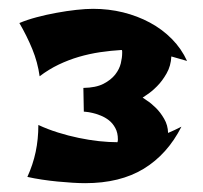

<svg xmlns="http://www.w3.org/2000/svg" viewBox="-20 -768 459 435"><path d="M391.1 -481Q359.4 -418.5 305.7 -385.7Q252 -353 172.9 -353Q160.6 -353 144.3 -354Q127.9 -355 110.4 -356.7Q92.8 -358.4 75 -361.1Q57.1 -363.8 42 -367.2Q54.7 -395 60.8 -423.8Q66.9 -452.6 66.9 -484.9Q87.9 -475.1 111.3 -467.8Q134.8 -460.4 158.2 -455.6Q181.6 -450.7 204.3 -448.2Q227.1 -445.8 246.1 -445.8Q247.1 -448.2 247.1 -452.1Q247.1 -467.3 241.2 -478Q235.4 -488.8 226.6 -495.6Q217.8 -502.4 207.8 -506.3Q197.8 -510.3 189.2 -512.2Q180.7 -514.2 175 -514.6Q169.4 -515.1 169.9 -515.1L168.9 -568.8Q197.3 -569.3 214.4 -578.1Q231.4 -586.9 241 -599.1Q250.5 -611.3 253.7 -624.5Q256.8 -637.7 256.8 -647.9Q256.8 -649.4 256.8 -651.4Q256.8 -653.3 255.9 -654.8Q231 -653.3 206.5 -649.7Q182.1 -646 158.7 -639.2Q135.3 -632.3 112.8 -621.6Q90.3 -610.8 69.8 -595.2Q65.4 -627 53.2 -656.7Q41 -686.5 23.9 -715.8Q41 -723.1 63.2 -729Q85.4 -734.9 108.2 -739Q130.9 -743.2 152.6 -745.6Q174.3 -748 190.9 -748Q226.1 -748 258.8 -740Q291.5 -731.9 319.6 -716.8Q347.7 -701.7 369.4 -679.7Q391.1 -657.7 403.8 -629.9L368.2 -640.1Q367.2 -618.7 357.4 -601.6Q347.7 -584.5 335.7 -572.5Q323.7 -560.5 313.7 -554Q303.7 -547.4 303.2 -546.9Q304.2 -545.9 313.2 -540Q322.3 -534.2 332.8 -523.9Q343.3 -513.7 351.8 -499Q360.4 -484.4 360.8 -466.8Q368.7 -470.2 376 -473.6Q383.3 -477.1 391.1 -481Z"/></svg>

Font: Shojumaru
Style: Regular
Weight: 400
Version: Version 1.001